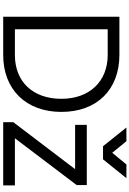

<svg xmlns="http://www.w3.org/2000/svg" viewBox="180 -1010 830 1231"><g transform="rotate(90 595.5 -395.0)"><path d="M1002 -640 1123 -790H1035L960 -699L886 -790H798L918 -640ZM333 0C555 0 698 -147 698 -373C698 -601 555 -745 333 -745H88V0ZM168 -670H333C502 -670 614 -554 614 -373C614 -191 505 -75 333 -75H168ZM1169 0V-75H867L1167 -471V-536H781V-461H1065L764 -65V0Z"/></g></svg>

Font: Plus Jakarta Sans
Style: Regular
Weight: 400
Designer: Gumpita Rahayu
Foundry: Tokotype
Version: Version 2.071;gftools[0.9.30]